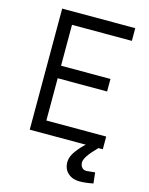

<svg xmlns="http://www.w3.org/2000/svg" viewBox="-132 -778 827 1066"><g transform="rotate(15 282.0 -245.0)"><path d="M90 0V-696H510V-623H166V-388H450V-316H166V-73H510V0H485Q417 68 417 100Q417 117 426.5 128.5Q436 140 453 140L502 135L509 197Q464 206 430 206Q390 206 364 182.5Q338 159 338 119Q338 88 362.5 55Q387 22 412 0Z"/></g></svg>

Font: TitilliumText22L Rg
Style: Regular
Weight: 400
Designer: Campivisivi
Foundry: Campivisivi
Version: 1.000